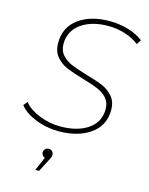

<svg xmlns="http://www.w3.org/2000/svg" viewBox="-139 -790 882 1136"><g transform="rotate(15 302.0 -222.0)"><path d="M23 -92 43 -116Q73 -77 136 -51.5Q199 -26 266 -26Q371 -26 435.5 -70.5Q500 -115 500 -194Q500 -235 476.5 -261Q453 -287 418 -301.5Q383 -316 324 -333Q259 -352 220 -368.5Q181 -385 154 -417Q127 -449 127 -501Q127 -597 200 -650.5Q273 -704 390 -704Q449 -704 503.5 -688Q558 -672 596 -642L578 -614Q541 -643 492 -658.5Q443 -674 389 -674Q287 -674 223.5 -628.5Q160 -583 159 -504Q159 -462 183 -435.5Q207 -409 241.5 -394.5Q276 -380 337 -362Q401 -344 440 -327.5Q479 -311 506 -279.5Q533 -248 533 -198Q533 -102 457.5 -49Q382 4 264 4Q189 4 121 -23.5Q53 -51 23 -92ZM266 148Q266 157 263.5 163.5Q261 170 255 181L214 260H191L227 177Q218 174 212 166.5Q206 159 206 149Q206 137 214.5 128Q223 119 236 119Q249 119 257.5 127.5Q266 136 266 148Z"/></g></svg>

Font: Montserrat Alternates ExLight
Style: Italic
Weight: 275
Italic angle: -11.3°
Designer: Julieta Ulanovsky
Foundry: Julieta Ulanovsky
Version: Version 7.200